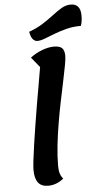

<svg xmlns="http://www.w3.org/2000/svg" viewBox="-66 -1048 578 1112"><g transform="rotate(-5 223.0 -492.0)"><path d="M168 25Q129 25 110 0.5Q91 -24 91 -74Q91 -92 95.5 -130Q100 -168 107.5 -220Q115 -272 124.5 -331Q134 -390 144 -450Q154 -510 164 -565Q174 -620 181 -664L133 -723Q163 -746 200.5 -760.5Q238 -775 270 -775Q304 -775 318 -761.5Q332 -748 332 -715Q332 -698 325 -660Q318 -622 307 -570Q296 -518 283.5 -457.5Q271 -397 260 -332Q249 -267 242 -204Q235 -141 235 -85Q235 -57 241 -39Q247 -21 258 -9Q240 7 216.5 16Q193 25 168 25ZM179 -816Q163 -816 151.5 -830.5Q140 -845 136 -873Q183 -890 218 -912.5Q253 -935 281.5 -957Q310 -979 335.5 -994Q361 -1009 389 -1009Q446 -1009 446 -940Q446 -924 444 -909Q442 -894 437 -881Q392 -881 353 -871Q314 -861 281.5 -848.5Q249 -836 223.5 -826Q198 -816 179 -816Z"/></g></svg>

Font: Lemonada Medium
Style: Regular
Weight: 500
Designer: Mohamed Gaber (Arabic), Eduardo Tunni (Latin)
Foundry: Kief Type Foundry
Version: Version 4.004; ttfautohint (v1.8.2)